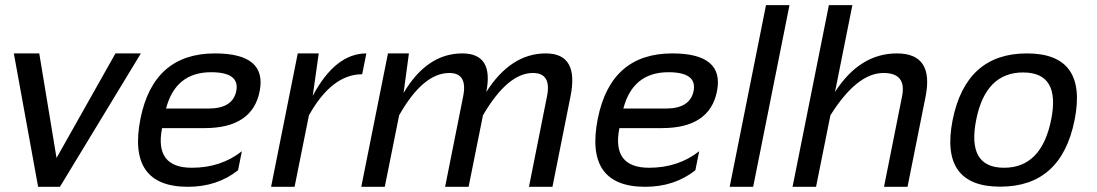

<svg xmlns="http://www.w3.org/2000/svg" viewBox="-20 -718 4217 738"><path d="M33.2 -512.7H130.9L197.3 -110.8L423.8 -512.7H521.5L210.4 0H126.5Z M978 -366.7Q949.7 -225.6 766.6 -225.6H603Q572.8 -73.2 717.3 -73.2Q829.1 -73.2 909.7 -136.7L895 -63.5Q814.5 0 702.6 0Q467.8 0 520 -262.2Q570.3 -512.7 806.2 -512.7Q1007.3 -512.7 978 -366.7ZM618.2 -300.8H781.7Q874.5 -300.8 888.2 -368.2Q902.3 -440.4 791.5 -440.4Q654.8 -440.4 618.2 -300.8Z M1022 0 1124.5 -512.7H1205.1L1182.1 -349.6Q1269 -512.7 1388.2 -512.7L1372.1 -432.6Q1255.9 -432.6 1167.5 -274.9L1112.3 0Z M1368.7 0 1471.2 -512.7H1551.8L1531.2 -360.4Q1621.1 -512.7 1756.8 -512.7Q1878.9 -512.7 1849.1 -364.3Q1943.4 -512.7 2078.1 -512.7Q2206.1 -512.7 2172.9 -347.7L2103.5 0H2013.2L2082.5 -347.7Q2100.6 -437.5 2028.3 -437.5Q1931.6 -437.5 1836.4 -274.9L1781.2 0H1690.9L1760.3 -347.7Q1778.3 -437.5 1707 -437.5Q1606.4 -437.5 1514.2 -274.9L1459 0Z M2735.8 -366.7Q2707.5 -225.6 2524.4 -225.6H2360.8Q2330.6 -73.2 2475.1 -73.2Q2586.9 -73.2 2667.5 -136.7L2652.8 -63.5Q2572.3 0 2460.4 0Q2225.6 0 2277.8 -262.2Q2328.1 -512.7 2564 -512.7Q2765.1 -512.7 2735.8 -366.7ZM2376 -300.8H2539.6Q2632.3 -300.8 2646 -368.2Q2660.2 -440.4 2549.3 -440.4Q2412.6 -440.4 2376 -300.8Z M3014.6 -698.2 2875 0H2784.7L2924.3 -698.2Z M3026.4 0 3166 -698.2H3256.3L3189.5 -364.3Q3284.7 -512.7 3427.7 -512.7Q3570.8 -512.7 3537.6 -346.2L3468.3 0H3377.9L3447.3 -347.7Q3465.3 -437.5 3376 -437.5Q3273.9 -437.5 3171.9 -274.9L3116.7 0Z M3839.4 -73.2Q3983.4 -73.2 4020.5 -258.3Q4056.6 -439.5 3912.6 -439.5Q3768.6 -439.5 3732.4 -258.3Q3695.3 -73.2 3839.4 -73.2ZM3641.6 -256.3Q3692.9 -512.7 3927.2 -512.7Q4161.6 -512.7 4110.4 -256.3Q4059.1 -0.5 3824.7 -0.5Q3591.3 -0.5 3641.6 -256.3Z"/></svg>

Font: Sansation
Style: Italic
Weight: 400
Designer: Bernd Montag
Version: Version 1.301